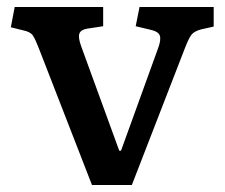

<svg xmlns="http://www.w3.org/2000/svg" viewBox="-20 -529 642 549"><path d="M243 0 91 -391Q81 -417 74 -427.5Q67 -438 47 -442L11 -451L22 -509H275V-454L229 -447Q211 -444 207 -433Q203 -422 212 -397L321 -98H326L432 -391Q441 -415 437 -427Q433 -439 410 -444L368 -454L379 -509H591V-453L555 -445Q537 -440 529 -431.5Q521 -423 509 -392L357 0Z"/></svg>

Font: Literata 12pt Medium
Style: Regular
Weight: 500
Designer: Latin by Veronika Burian and Jose Scaglione. Greek by Irene Vlachou. Cyrillic by Vera Evstafieva.
Foundry: TypeTogether
Version: Version 3.002